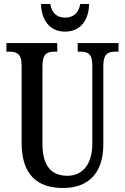

<svg xmlns="http://www.w3.org/2000/svg" viewBox="-20 -929 624 959"><path d="M305 -771C386 -771 424 -834 425 -909H381C372 -861 344 -841 305 -841C267 -841 239 -861 231 -909H185C186 -834 225 -771 305 -771ZM295 10C430 10 496 -74 496 -207V-600C496 -662 522 -671 558 -671H572V-714H368V-671H380C417 -671 441 -662 441 -604V-209C441 -117 398 -51 317 -51C242 -51 192 -94 192 -210V-600C192 -662 217 -671 254 -671H266V-714H12V-671H26C61 -671 88 -662 88 -604V-216C88 -53 169 10 295 10Z"/></svg>

Font: Noto Serif Armenian ExtraCondensed Medium
Style: Regular
Weight: 500
Width: 2
Designer: Monotype Design Team
Foundry: Monotype Imaging Inc.
Version: Version 2.008